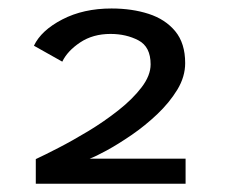

<svg xmlns="http://www.w3.org/2000/svg" viewBox="-20 -724 565 464"><path d="M66.5 -280V-339.5Q87 -349 121 -366.5Q155 -384 193.5 -407.2Q232 -430.5 266.2 -457.5Q300.5 -484.5 322.2 -513Q344 -541.5 344 -568.5Q344 -611 314.5 -626.5Q285 -642 247 -642Q204.5 -642 173.8 -621.5Q143 -601 130.5 -575L62 -613.5Q79.5 -650.5 130.5 -677Q181.5 -703.5 249.5 -703.5Q299 -703.5 339.2 -690.5Q379.5 -677.5 403.5 -648.5Q427.5 -619.5 427.5 -571.5Q427.5 -538.5 408.5 -507.2Q389.5 -476 360 -448Q330.5 -420 298 -397.8Q265.5 -375.5 238 -360.5Q210.5 -345.5 196.5 -340.5H428.5V-280Z"/></svg>

Font: Trispace SemiExpanded
Style: Regular
Weight: 400
Width: 6
Designer: Tyler Finck
Foundry: Etcetera Type Company
Version: Version 1.210; ttfautohint (v1.8.3)